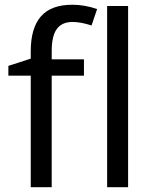

<svg xmlns="http://www.w3.org/2000/svg" viewBox="-20 -785 642 805"><path d="M332 -467.8H196.8V0H108.9V-467.8H15.1V-508.8L108.9 -539.1V-569.8Q108.9 -667.5 151.6 -716.3Q194.3 -765.1 283.2 -765.1Q334.5 -765.1 387.2 -747.1L363.8 -678.2Q318.4 -692.9 284.2 -692.9Q239.7 -692.9 218.3 -663.6Q196.8 -634.3 196.8 -570.8V-536.1H332ZM517.1 0H429.2V-759.8H517.1Z"/></svg>

Font: NotoSans
Style: Regular
Weight: 400
Designer: Monotype Design team
Foundry: Monotype Imaging Inc.
Version: Version 1.04; ttfautohint (v1.4.1)